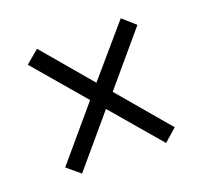

<svg xmlns="http://www.w3.org/2000/svg" viewBox="-82 -658 630 599"><g transform="rotate(-20 232.5 -358.0)"><path d="M95 -151 234 -315 374 -151 416 -188 272 -358 416 -528 374 -565 234 -402 96 -565 52 -528 197 -358 52 -187Z"/></g></svg>

Font: Noto Serif Lao Cond
Style: Regular
Weight: 400
Width: 3
Designer: Monotype Design Team
Foundry: Monotype Imaging Inc.
Version: Version 2.004